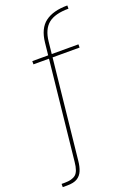

<svg xmlns="http://www.w3.org/2000/svg" viewBox="-200 -813 692 1009"><g transform="rotate(-20 146.0 -308.5)"><path d="M-33 136V118H-15Q26 118 46 101.5Q66 85 71 33L139 -609Q147 -686 191.5 -719.5Q236 -753 316 -753V-735Q240 -735 203 -705Q166 -675 159 -609L91 33Q88 65 78.5 88Q69 111 49 123.5Q29 136 -9 136ZM43 -523V-541H301V-523Z"/></g></svg>

Font: DM Sans 11pt Thin
Style: Regular
Weight: 250
Version: Version 4.004;gftools[0.9.30]